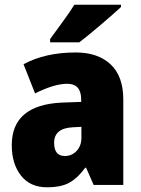

<svg xmlns="http://www.w3.org/2000/svg" viewBox="-20 -786 600 816"><path d="M296 -766Q276 -733 246.5 -693.5Q217 -654 193 -620V-606H317Q356 -636 410.5 -682.5Q465 -729 494 -756V-766ZM326 -201Q326 -166 305.5 -144.5Q285 -123 256 -123Q210 -123 210 -179Q210 -241 289 -245L326 -247ZM80 -513 129 -389Q211 -430 266 -430Q325 -430 325 -363V-353L243 -350Q30 -340 30 -169Q30 -90 69 -40Q108 10 180 10Q240 10 275.5 -10Q311 -30 342 -73H346L378 0H504V-363Q504 -462 450 -512.5Q396 -563 302 -563Q172 -563 80 -513Z"/></svg>

Font: Noto Sans UI SemiCondensed Black
Style: Regular
Weight: 900
Width: 4
Designer: Monotype Design Team
Foundry: Monotype Imaging Inc.
Version: 1.001